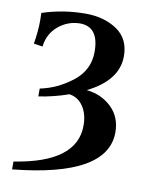

<svg xmlns="http://www.w3.org/2000/svg" viewBox="-96 -773 804 1032"><g transform="rotate(10 306.0 -256.5)"><path d="M42.5 189.9V147Q379.9 94.7 379.9 -108.4Q379.9 -170.4 352.1 -212.4Q324.2 -254.4 275.9 -261.2Q195.3 -232.9 113.3 -220.7V-263.7Q207.5 -282.7 288.6 -345.9Q369.6 -409.2 369.6 -509.3Q369.6 -646 265.6 -646Q199.7 -645 148.4 -602.1Q97.2 -559.1 88.9 -488.8L40.5 -496.1Q52.2 -565.4 52.2 -624.5Q52.2 -645.5 51.3 -665.5Q164.6 -703.1 287.6 -703.1Q388.2 -703.1 458.5 -655.8Q528.8 -608.4 528.8 -512.7Q528.8 -381.3 363.8 -299.3Q444.8 -291 499.8 -238.3Q554.7 -185.5 554.7 -102.1Q554.7 138.7 42.5 189.9Z"/></g></svg>

Font: Kelvinch
Style: Bold
Weight: 700
Designer: Paul James Miller
Foundry: High-Logic / Made with FontCreator
Version: Version 3.501;March 28, 2021;FontCreator 13.0.0.2683 64-bit